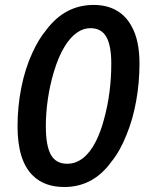

<svg xmlns="http://www.w3.org/2000/svg" viewBox="-20 -745 604 775"><path d="M113.3 -35.6Q50.8 -95.7 50.8 -234.9Q50.8 -315.4 66.2 -392.1Q81.5 -468.8 110.4 -531.2Q135.3 -586.4 167 -624.5Q242.7 -725.1 357.9 -725.1Q411.1 -725.1 449.7 -703.1Q488.3 -681.2 510.7 -639.6Q543 -583.5 543 -488.8Q543 -410.2 529.5 -336.4Q516.1 -262.7 491.2 -202.1Q465.3 -136.2 430.2 -92.8Q356.4 9.8 239.7 9.8Q159.7 9.8 113.3 -35.6ZM366.7 -173.8Q387.2 -214.8 400.4 -265.6Q429.2 -371.1 429.2 -487.8Q429.2 -561 409.2 -596.2Q389.2 -631.3 344.7 -631.3Q316.4 -631.3 290.3 -613Q264.2 -594.7 241.7 -558.6Q216.3 -518.1 197.3 -454.6Q181.6 -402.3 173.3 -345.9Q165 -289.6 165 -235.8Q165 -157.2 185.3 -120.6Q205.6 -84 251 -84Q285.6 -84 314.9 -106.7Q344.2 -129.4 366.7 -173.8Z"/></svg>

Font: Viking Open Sans Light
Style: Bold Italic
Weight: 600
Italic angle: -12°
Foundry: Ascender Corporation
Version: Version 2.000